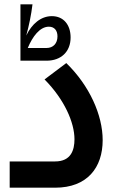

<svg xmlns="http://www.w3.org/2000/svg" viewBox="-20 -872 527 892"><path d="M308 -698C308 -757 275 -797 221 -797C170 -797 128 -761 102 -707C115 -754 125 -803 131 -852H75V-590H196C264 -590 308 -632 308 -698ZM207 -748C233 -748 247 -730 247 -703C247 -670 227 -649 196 -649H109C131 -702 165 -748 207 -748ZM288 -579 187 -503C279 -410 326 -303 326 -225C326 -175 310 -122 236 -122H25V0H236C386 0 457 -94 457 -221C457 -337 396 -474 288 -579Z"/></svg>

Font: Hejaz SemiBold
Style: Regular
Weight: 600
Designer: Bandar Raffah (Arabic) and Santiago Orozco (Latin)
Foundry: Caramella and Typemade
Version: Version 1.010;hotconv 1.0.109;makeotfexe 2.5.65596